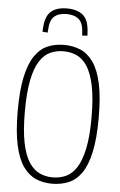

<svg xmlns="http://www.w3.org/2000/svg" viewBox="-60 -941 618 992"><g transform="rotate(5 248.5 -444.5)"><path d="M248 10Q202 10 164 -6.5Q126 -23 98 -62.5Q70 -102 54.5 -172Q39 -242 39 -349Q39 -458 54.5 -528Q70 -598 98 -638Q126 -678 164 -694Q202 -710 248 -710Q294 -710 332.5 -694Q371 -678 399.5 -638.5Q428 -599 443.5 -529Q459 -459 459 -350Q459 -242 443.5 -171.5Q428 -101 400 -61.5Q372 -22 333 -6Q294 10 248 10ZM248 -23Q285 -23 316.5 -37Q348 -51 371.5 -87Q395 -123 408.5 -186.5Q422 -250 422 -349Q422 -449 408.5 -513Q395 -577 371.5 -613Q348 -649 316.5 -663Q285 -677 248 -677Q212 -677 180.5 -663Q149 -649 125.5 -613Q102 -577 89 -512.5Q76 -448 76 -349Q76 -251 89 -187.5Q102 -124 125.5 -88Q149 -52 180.5 -37.5Q212 -23 248 -23ZM247 -899Q300 -899 330 -874Q360 -849 363 -785Q364 -777 364 -768L337 -766Q337 -770 336.5 -773.5Q336 -777 336 -780Q334 -830 311 -850Q288 -870 247 -870Q206 -870 183.5 -850Q161 -830 159 -781Q158 -773 158 -766L131 -768Q131 -772 131 -776.5Q131 -781 132 -786Q135 -848 164 -873.5Q193 -899 247 -899Z"/></g></svg>

Font: Georama SemiCondensed ExtraLight
Style: Regular
Weight: 200
Width: 4
Designer: Jean-Baptiste Levee
Foundry: Production Type
Version: Version 1.000